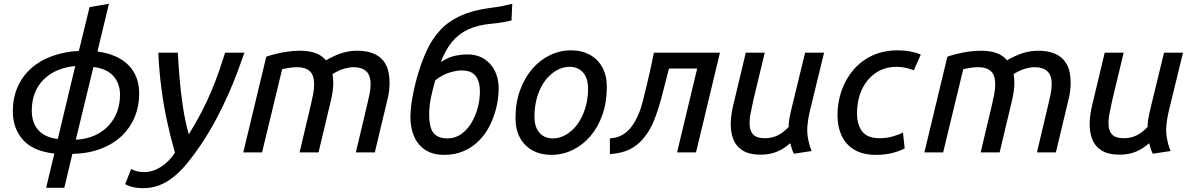

<svg xmlns="http://www.w3.org/2000/svg" viewBox="-20 -796 6226 1003"><path d="M221 185 264 6Q153 -6 100 -65.5Q47 -125 47 -214Q47 -284 71.5 -340.5Q96 -397 141.5 -438Q187 -479 251 -502.5Q315 -526 392 -530L448 -759L549 -776L489 -527Q557 -518 606 -490Q655 -462 681 -416Q707 -370 707 -306Q707 -242 684.5 -186.5Q662 -131 618 -88Q574 -45 508.5 -19.5Q443 6 358 8L316 185ZM282 -70 373 -451Q325 -447 283.5 -430Q242 -413 211 -383.5Q180 -354 163 -312.5Q146 -271 146 -218Q146 -154 180.5 -116Q215 -78 282 -70ZM376 -66Q432 -69 475 -88.5Q518 -108 547.5 -140Q577 -172 592 -213Q607 -254 607 -301Q607 -360 572 -399Q537 -438 468 -446Z M727 187Q702 187 679 182.5Q656 178 634 166L665 87Q681 95 697 99Q713 103 732 103Q777 103 819 77Q861 51 894 2Q871 -78 852.5 -163.5Q834 -249 822.5 -339Q811 -429 807 -521H909Q912 -462 918 -388.5Q924 -315 935.5 -238.5Q947 -162 966 -94Q1002 -151 1032.5 -210Q1063 -269 1086.5 -325.5Q1110 -382 1127 -432Q1144 -482 1156 -521H1257Q1242 -478 1221 -421.5Q1200 -365 1171.5 -300.5Q1143 -236 1106.5 -168Q1070 -100 1026 -35Q992 15 958.5 56Q925 97 889 126.5Q853 156 813 171.5Q773 187 727 187Z M1251 0 1371 -500Q1392 -507 1419 -514Q1446 -521 1479 -526Q1512 -531 1548 -531Q1592 -531 1626 -519.5Q1660 -508 1683 -481Q1728 -507 1766.5 -519Q1805 -531 1846 -531Q1899 -531 1936.5 -514Q1974 -497 1994.5 -460.5Q2015 -424 2015 -365Q2015 -342 2012 -317.5Q2009 -293 2002 -268L1938 0H1839L1898 -249Q1904 -275 1910 -302.5Q1916 -330 1916 -355Q1916 -404 1892.5 -424.5Q1869 -445 1827 -445Q1806 -445 1778.5 -437.5Q1751 -430 1717 -409Q1719 -398 1720 -387Q1721 -376 1721 -365Q1721 -342 1717.5 -317.5Q1714 -293 1708 -268L1644 0H1545L1604 -249Q1610 -275 1615.5 -302.5Q1621 -330 1621 -355Q1621 -404 1598 -424.5Q1575 -445 1533 -445Q1513 -445 1493 -442Q1473 -439 1454 -435L1349 0Z M2300 13Q2242 13 2203 -12Q2164 -37 2144 -81.5Q2124 -126 2124 -185Q2124 -219 2129.5 -256.5Q2135 -294 2143 -329.5Q2151 -365 2159 -394Q2181 -471 2209.5 -532.5Q2238 -594 2280.5 -639.5Q2323 -685 2385.5 -713.5Q2448 -742 2537 -754Q2576 -759 2604 -764.5Q2632 -770 2656 -776L2652 -689Q2635 -685 2608.5 -680Q2582 -675 2547 -672Q2478 -666 2427.5 -643Q2377 -620 2342 -578Q2307 -536 2283 -472Q2326 -499 2361 -505.5Q2396 -512 2420 -512Q2471 -512 2508 -489Q2545 -466 2565 -426Q2585 -386 2585 -333Q2585 -286 2573.5 -237Q2562 -188 2540 -143Q2518 -98 2484 -63Q2450 -28 2404 -7.5Q2358 13 2300 13ZM2317 -73Q2357 -73 2388 -94.5Q2419 -116 2441 -151.5Q2463 -187 2475 -230.5Q2487 -274 2487 -318Q2487 -370 2465 -399Q2443 -428 2390 -428Q2367 -428 2330 -417.5Q2293 -407 2254 -377Q2240 -329 2231 -285Q2222 -241 2222 -198Q2222 -157 2230.5 -129Q2239 -101 2260.5 -87Q2282 -73 2317 -73Z M2860 13Q2805 13 2762.5 -10Q2720 -33 2696.5 -76Q2673 -119 2673 -179Q2673 -259 2696.5 -324Q2720 -389 2760 -435.5Q2800 -482 2852.5 -507.5Q2905 -533 2963 -533Q3019 -533 3061 -510Q3103 -487 3126.5 -444.5Q3150 -402 3150 -342Q3150 -262 3127 -196.5Q3104 -131 3064 -84.5Q3024 -38 2971.5 -12.5Q2919 13 2860 13ZM2868 -73Q2896 -73 2922.5 -85Q2949 -97 2972.5 -119.5Q2996 -142 3013.5 -174Q3031 -206 3041.5 -246Q3052 -286 3052 -333Q3052 -388 3025.5 -417.5Q2999 -447 2955 -447Q2927 -447 2900.5 -435Q2874 -423 2850.5 -400.5Q2827 -378 2809.5 -346Q2792 -314 2782 -274Q2772 -234 2772 -187Q2772 -132 2798 -102.5Q2824 -73 2868 -73Z M3166 9V-73Q3204 -75 3232.5 -92Q3261 -109 3281 -137Q3317 -186 3337 -263.5Q3357 -341 3377 -430L3396 -521H3741L3616 0H3517L3622 -438H3475L3469 -416Q3452 -348 3435 -284Q3418 -220 3396.5 -166.5Q3375 -113 3342 -74Q3312 -37 3270 -16Q3228 5 3166 9Z M3955 12Q3894 12 3859.5 -10Q3825 -32 3810.5 -69.5Q3796 -107 3797.5 -154.5Q3799 -202 3812 -253L3876 -521H3975L3915 -271Q3907 -235 3900.5 -200.5Q3894 -166 3896.5 -137Q3899 -108 3917 -91Q3935 -74 3975 -74Q4012 -74 4042 -88.5Q4072 -103 4100 -133Q4100 -151 4103 -171Q4106 -191 4111 -212Q4116 -233 4120 -250L4186 -521H4285L4209 -209Q4201 -173 4198 -139.5Q4195 -106 4201 -73Q4207 -40 4220 -7L4127 7Q4121 -5 4116.5 -19Q4112 -33 4108 -48Q4076 -19 4038.5 -3.5Q4001 12 3955 12Z M4556 13Q4487 13 4442.5 -14Q4398 -41 4376.5 -87.5Q4355 -134 4355 -194Q4355 -262 4376.5 -323Q4398 -384 4438.5 -431.5Q4479 -479 4537.5 -506Q4596 -533 4670 -533Q4705 -533 4734.5 -527.5Q4764 -522 4790 -511L4754 -429Q4732 -437 4710 -442Q4688 -447 4663 -447Q4616 -447 4578 -428.5Q4540 -410 4512.5 -376.5Q4485 -343 4471 -299Q4457 -255 4457 -204Q4457 -145 4484 -109.5Q4511 -74 4575 -74Q4612 -74 4646.5 -84Q4681 -94 4697 -104L4706 -21Q4683 -8 4644.5 2.5Q4606 13 4556 13Z M4809 0 4929 -500Q4950 -507 4977 -514Q5004 -521 5037 -526Q5070 -531 5106 -531Q5150 -531 5184 -519.5Q5218 -508 5241 -481Q5286 -507 5324.5 -519Q5363 -531 5404 -531Q5457 -531 5494.5 -514Q5532 -497 5552.5 -460.5Q5573 -424 5573 -365Q5573 -342 5570 -317.5Q5567 -293 5560 -268L5496 0H5397L5456 -249Q5462 -275 5468 -302.5Q5474 -330 5474 -355Q5474 -404 5450.5 -424.5Q5427 -445 5385 -445Q5364 -445 5336.5 -437.5Q5309 -430 5275 -409Q5277 -398 5278 -387Q5279 -376 5279 -365Q5279 -342 5275.5 -317.5Q5272 -293 5266 -268L5202 0H5103L5162 -249Q5168 -275 5173.5 -302.5Q5179 -330 5179 -355Q5179 -404 5156 -424.5Q5133 -445 5091 -445Q5071 -445 5051 -442Q5031 -439 5012 -435L4907 0Z M5830 12Q5769 12 5734.5 -10Q5700 -32 5685.5 -69.5Q5671 -107 5672.5 -154.5Q5674 -202 5687 -253L5751 -521H5850L5790 -271Q5782 -235 5775.5 -200.5Q5769 -166 5771.5 -137Q5774 -108 5792 -91Q5810 -74 5850 -74Q5887 -74 5917 -88.5Q5947 -103 5975 -133Q5975 -151 5978 -171Q5981 -191 5986 -212Q5991 -233 5995 -250L6061 -521H6160L6084 -209Q6076 -173 6073 -139.5Q6070 -106 6076 -73Q6082 -40 6095 -7L6002 7Q5996 -5 5991.5 -19Q5987 -33 5983 -48Q5951 -19 5913.5 -3.5Q5876 12 5830 12Z"/></svg>

Font: Ubuntu Sans Medium
Style: Italic
Weight: 500
Italic angle: -13.5°
Designer: Dalton Maag Ltd
Foundry: Dalton Maag Ltd
Version: Version 1.006